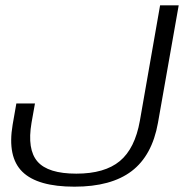

<svg xmlns="http://www.w3.org/2000/svg" viewBox="-20 -695 730 722"><path d="M260 7Q121.5 7 64.2 -49Q7 -105 27.5 -226L41.5 -306H111.5L98.5 -233Q81.5 -133 121 -87.5Q160.5 -42 267 -42Q373.5 -42 430.5 -89.2Q487.5 -136.5 506 -241L582 -675H652L574 -233Q552 -110 475 -51.5Q398 7 260 7Z"/></svg>

Font: Anybody ExtraExpanded Light
Style: Italic
Weight: 300
Width: 8
Italic angle: -10°
Designer: Tyler Finck
Foundry: Etcetera Type Company
Version: Version 1.010; ttfautohint (v1.8.3) -l 8 -r 50 -G 200 -x 14 